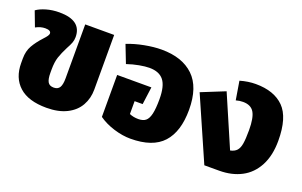

<svg xmlns="http://www.w3.org/2000/svg" viewBox="-75 -900 1941 1234"><g transform="rotate(20 895.0 -283.5)"><path d="M39 -197V-228Q39 -279 60.5 -316.5Q82 -354 118 -393Q134 -410 141 -420.5Q148 -431 148 -438Q148 -460 109 -460Q77 -460 44 -442L5 -545Q30 -563 71 -575Q112 -587 160 -587Q311 -587 311 -473Q311 -452 304 -433.5Q297 -415 282 -388Q260 -345 248.5 -310.5Q237 -276 237 -224V-202Q237 -159 248.5 -139.5Q260 -120 289 -120Q317 -120 329 -139.5Q341 -159 341 -202V-571H539V-197Q539 -137 511.5 -88Q484 -39 427.5 -10.5Q371 18 289 18Q165 18 102 -39Q39 -96 39 -197Z M1156 -283Q1156 -134 1086 -57Q1016 20 864 20Q810 20 750 1.5Q690 -17 645 -49V-336H879L863 -216H808V-128Q835 -116 869 -116Q901 -116 919 -130.5Q937 -145 945.5 -181.5Q954 -218 954 -283Q954 -372 923 -411Q892 -450 825 -450Q797 -450 756 -442.5Q715 -435 674 -421L627 -542Q680 -563 743 -575Q806 -587 859 -587Q1000 -587 1078 -512.5Q1156 -438 1156 -283Z M1763 -292Q1763 -191 1726 -121Q1689 -51 1623.5 -16.5Q1558 18 1471 18H1370L1181 -413L1342 -478L1493 -128Q1522 -134 1537 -150.5Q1552 -167 1557.5 -199.5Q1563 -232 1563 -292Q1563 -377 1541 -413.5Q1519 -450 1465 -450Q1440 -450 1417 -443L1396 -570Q1451 -586 1503 -586Q1629 -586 1696 -518.5Q1763 -451 1763 -292Z"/></g></svg>

Font: FiraGO Heavy
Style: Regular
Weight: 900
Designer: bBox Type
Foundry: bBox Type GmbH
Version: Version 1.001